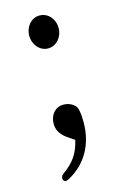

<svg xmlns="http://www.w3.org/2000/svg" viewBox="-99 -501 445 699"><g transform="rotate(-15 123.5 -151.5)"><path d="M51 145C54 153 62 154 74 147C139 111 178 47 178 -39C178 -57 177 -69 174 -84C172 -94 169 -100 161 -106C150 -115 137 -119 123 -119C91 -119 71 -92 71 -61C71 -39 80 -20 105 -2L132 16C120 68 98 95 61 122C51 129 48 136 51 145ZM68 -393C68 -361 91 -331 123 -331C156 -331 179 -361 179 -393C179 -426 156 -455 123 -455C91 -455 68 -426 68 -393Z"/></g></svg>

Font: 寒蝉锦书宋 CompactLight
Style: Bold
Weight: 400
Width: 4
Designer: 寒蝉锦书宋{Warren} 思源宋体{Ryoko NISHIZUKA 西塚涼子 (kana & ideographs); Frank Grießhammer (Latin, Greek & Cyrillic); Wenlong ZHANG 
Foundry: Adobe & ChillType
Version: Version 2.000;Glyphs 3.1.1 (3135)